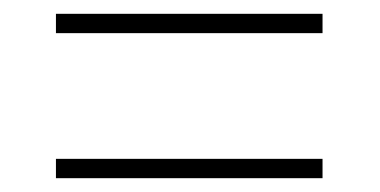

<svg xmlns="http://www.w3.org/2000/svg" viewBox="-20 -496 550 278"><path d="M61 -448H447V-476H61ZM61 -238H447V-266H61Z"/></svg>

Font: Noto Serif Myanmar SemiCondensed Thin
Style: Regular
Weight: 100
Width: 4
Designer: Ben Mitchell and the Monotype Design Team
Foundry: Monotype Imaging Inc.
Version: Version 2.106